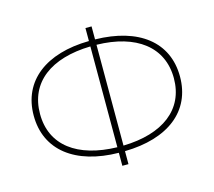

<svg xmlns="http://www.w3.org/2000/svg" viewBox="-105 -850 1113 999"><g transform="rotate(-15 451.5 -350.0)"><path d="M845 -350C845 -537 702 -647 468 -651V-721H435V-651C202 -648 57 -537 57 -350C57 -163 202 -52 435 -49V21H468V-49C702 -53 845 -164 845 -350ZM91 -350C91 -520 221 -617 435 -622V-79C222 -84 91 -180 91 -350ZM468 -622C681 -618 812 -519 812 -350C812 -182 682 -84 468 -79Z"/></g></svg>

Font: Talent ExtraLight
Style: Regular
Weight: 200
Designer: Mike Powis
Version: Version 1.001;hotconv 1.0.109;makeotfexe 2.5.65596